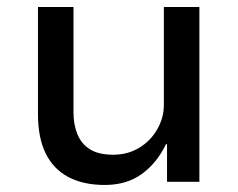

<svg xmlns="http://www.w3.org/2000/svg" viewBox="-20 -517 677 546"><path d="M278 9Q217 9 174.5 -13.5Q132 -36 110 -80.5Q88 -125 88 -192V-497H189V-197Q189 -162 200.5 -134.5Q212 -107 236.5 -92Q261 -77 302 -77Q343 -77 375.5 -96.5Q408 -116 427 -149Q446 -182 446 -219V-497H547V0H455V-107H452Q426 -53 383 -22Q340 9 278 9Z"/></svg>

Font: Nunito Sans 7pt Medium
Style: Regular
Weight: 500
Designer: Vernon Adams
Foundry: Vernon Adams
Version: Version 3.101;gftools[0.9.27]